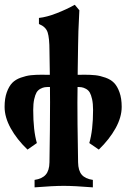

<svg xmlns="http://www.w3.org/2000/svg" viewBox="-24 -807 544 819"><path d="M265.1 -436 262.2 -487.8H307.1Q311.5 -487.8 320.8 -488Q330.1 -488.3 334.5 -488.3Q362.8 -488.3 383.1 -486.1Q403.3 -483.9 426 -475.8Q448.7 -467.8 462.6 -453.4Q476.6 -439 485.8 -413.1Q495.1 -387.2 495.1 -351.1Q495.1 -307.1 469 -260Q442.9 -212.9 397.5 -168.9L356.9 -196.8Q373 -251.5 373 -337.9Q373 -364.7 368.9 -383.5Q364.7 -402.3 358.9 -412.4Q353 -422.4 342.8 -428Q332.5 -433.6 324 -434.8Q315.4 -436 302.7 -436ZM228.5 -487.8 225.1 -436H187.5Q174.8 -436 166.5 -434.8Q158.2 -433.6 147.9 -428Q137.7 -422.4 131.8 -412.4Q126 -402.3 121.8 -383.5Q117.7 -364.7 117.7 -337.9Q117.7 -250 133.3 -196.8L93.3 -168.9Q47.9 -212.4 21.7 -259.8Q-4.4 -307.1 -4.4 -351.1Q-4.4 -387.2 4.9 -413.1Q14.2 -439 28.1 -453.4Q42 -467.8 64.7 -475.8Q87.4 -483.9 107.4 -486.1Q127.4 -488.3 155.8 -488.3Q160.6 -488.3 169.4 -488Q178.2 -487.8 182.6 -487.8ZM306.2 -370.6Q305.7 -314 309.1 -114.7Q309.6 -79.6 324.5 -62Q339.4 -44.4 372.1 -39.6V-7.8Q293 -14.2 248 -14.2Q202.6 -14.2 123.5 -7.8V-39.6Q155.8 -44.4 171.1 -62Q186.5 -79.6 187 -114.7Q189.5 -267.1 189.5 -370.6Q189.5 -460.4 187 -589.8Q187 -645 179.2 -668.9Q171.4 -692.9 142.1 -704.6V-730.5Q174.8 -733.9 217.5 -750.5Q260.3 -767.1 294.9 -786.6L314.5 -763.2Q309.1 -660.2 309.1 -613.3Q309.1 -594.7 307.6 -513.7Q306.2 -432.6 306.2 -370.6Z"/></svg>

Font: Flanker
Style: Bold
Weight: 700
Designer: Flanker
Foundry: Flanker
Version: Version 2.021